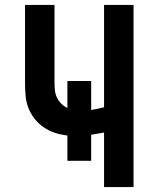

<svg xmlns="http://www.w3.org/2000/svg" viewBox="-20 -755 640 775"><path d="M400 0V-220Q387 -218 374 -215.5Q361 -213 348 -211V-106H252V-208Q226 -211 201.5 -219Q177 -227 156 -241.5Q135 -256 119 -276.5Q103 -297 94 -321Q85 -345 83 -371Q81 -397 81 -422V-735H200V-422Q200 -407 201.5 -391.5Q203 -376 209.5 -362Q216 -348 227 -337Q238 -326 252 -319V-428H348V-311Q361 -313 374 -316Q387 -319 400 -322V-735H519V0Z"/></svg>

Font: Iosevka Fixed Extended
Style: Bold
Weight: 700
Width: 7
Monospace: yes
Designer: Belleve Invis
Foundry: Belleve Invis
Version: Version 24.1.1; ttfautohint (v1.8.4)